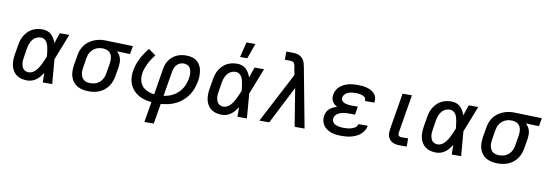

<svg xmlns="http://www.w3.org/2000/svg" viewBox="-66 -1242 5545 1942"><g transform="rotate(10 2706.0 -270.5)"><path d="M220 8Q190 8 162 1.5Q134 -5 111 -21Q88 -37 73 -61Q58 -85 51.5 -113Q45 -141 45.5 -171Q46 -201 51 -231L68 -331Q72 -357 80 -382Q88 -407 102.5 -430.5Q117 -454 137 -473.5Q157 -493 181.5 -505.5Q206 -518 232.5 -523Q259 -528 284 -528Q310 -528 334 -519.5Q358 -511 375.5 -494Q393 -477 405 -455.5Q417 -434 425 -411Q433 -438 442.5 -465.5Q452 -493 462 -520H559Q532 -453 506.5 -385.5Q481 -318 454 -252Q460 -189 464.5 -126Q469 -63 475 0H378Q378 -24 377.5 -48.5Q377 -73 377 -98Q363 -77 347 -57.5Q331 -38 311 -23Q291 -8 267 0Q243 8 220 8ZM220 -76Q240 -76 260 -87Q280 -98 294 -114.5Q308 -131 319.5 -149.5Q331 -168 340 -187Q349 -206 357 -225.5Q365 -245 374 -265Q372 -284 370 -302.5Q368 -321 365 -339Q362 -357 357 -375Q352 -393 343 -408Q334 -423 318.5 -433.5Q303 -444 284 -444Q269 -444 253.5 -440Q238 -436 224 -427Q210 -418 199.5 -405Q189 -392 181.5 -377.5Q174 -363 169.5 -348Q165 -333 162 -317L146 -217Q143 -201 142 -185Q141 -169 143 -153.5Q145 -138 150 -123.5Q155 -109 165 -98Q175 -87 189.5 -81.5Q204 -76 220 -76Z M851 8Q820 8 789.5 2Q759 -4 733.5 -18.5Q708 -33 690 -56.5Q672 -80 663 -108.5Q654 -137 654 -168Q654 -199 659 -231L676 -331Q680 -358 690 -384Q700 -410 716.5 -433.5Q733 -457 756.5 -475Q780 -493 806 -504.5Q832 -516 859.5 -522Q887 -528 913 -528H931L1212 -520L1198 -436L1063 -440Q1077 -427 1088 -410Q1099 -393 1104.5 -373.5Q1110 -354 1110 -332.5Q1110 -311 1107 -289L1090 -189Q1086 -162 1076 -135.5Q1066 -109 1049.5 -85Q1033 -61 1010 -42.5Q987 -24 960.5 -12.5Q934 -1 906 3.5Q878 8 851 8ZM851 -76Q868 -76 885 -79Q902 -82 918.5 -90Q935 -98 948.5 -110Q962 -122 971.5 -137.5Q981 -153 987 -169.5Q993 -186 995 -203L1012 -303Q1016 -328 1015 -352.5Q1014 -377 1003.5 -398Q993 -419 972.5 -430.5Q952 -442 927 -444H908Q892 -444 875.5 -440Q859 -436 843.5 -428Q828 -420 815 -407.5Q802 -395 792.5 -380.5Q783 -366 778 -350Q773 -334 770 -317L754 -217Q751 -200 750.5 -182.5Q750 -165 754 -148.5Q758 -132 766 -117.5Q774 -103 787.5 -93.5Q801 -84 817.5 -80Q834 -76 851 -76Z M1460 215 1495 5Q1481 4 1468.5 2Q1456 0 1443.5 -2.5Q1431 -5 1419 -9Q1407 -13 1395 -17.5Q1383 -22 1372.5 -27.5Q1362 -33 1351.5 -40Q1341 -47 1331.5 -54.5Q1322 -62 1313.5 -71Q1305 -80 1297.5 -89.5Q1290 -99 1284 -109.5Q1278 -120 1272.5 -131.5Q1267 -143 1263.5 -154.5Q1260 -166 1257.5 -179Q1255 -192 1254.5 -208Q1254 -224 1254 -236Q1254 -248 1255 -257L1259 -278Q1260 -288 1262.5 -298Q1265 -308 1267.5 -318Q1270 -328 1273 -338Q1276 -348 1280.5 -358Q1285 -368 1289 -377.5Q1293 -387 1297.5 -397Q1302 -407 1307 -416.5Q1312 -426 1317.5 -435Q1323 -444 1328.5 -453Q1334 -462 1342 -473Q1350 -484 1356 -492.5Q1362 -501 1367 -507L1378 -520L1452 -467Q1441 -453 1430.5 -438.5Q1420 -424 1410.5 -409Q1401 -394 1393 -378Q1385 -362 1378 -346Q1371 -330 1364.5 -311Q1358 -292 1356 -281L1354 -267Q1350 -244 1351.5 -221.5Q1353 -199 1360 -178Q1367 -157 1379.5 -140.5Q1392 -124 1409.5 -112Q1427 -100 1451 -91Q1475 -82 1491 -80L1509 -78L1552 -343Q1555 -357 1558 -370.5Q1561 -384 1566.5 -398Q1572 -412 1579.5 -424.5Q1587 -437 1596.5 -448.5Q1606 -460 1617 -470Q1628 -480 1640.5 -488Q1653 -496 1666.5 -502Q1680 -508 1694 -512Q1708 -516 1724.5 -518Q1741 -520 1750 -520H1762Q1778 -520 1794.5 -518Q1811 -516 1826 -511.5Q1841 -507 1854.5 -499Q1868 -491 1879.5 -480.5Q1891 -470 1899 -457.5Q1907 -445 1913 -430.5Q1919 -416 1922 -400.5Q1925 -385 1926.5 -369Q1928 -353 1927.5 -334Q1927 -315 1925 -304L1923 -289Q1919 -270 1914.5 -251Q1910 -232 1903.5 -213Q1897 -194 1888 -175.5Q1879 -157 1867.5 -140Q1856 -123 1842.5 -107.5Q1829 -92 1813 -78Q1797 -64 1780 -52.5Q1763 -41 1744.5 -32Q1726 -23 1707 -16Q1688 -9 1668.5 -4.5Q1649 0 1627.5 3Q1606 6 1591 7L1556 215ZM1605 -79Q1620 -81 1635.5 -84.5Q1651 -88 1666.5 -93.5Q1682 -99 1697 -107Q1712 -115 1725.5 -124.5Q1739 -134 1751.5 -146Q1764 -158 1774 -171Q1784 -184 1792.5 -198Q1801 -212 1807.5 -227Q1814 -242 1819 -260Q1824 -278 1826 -289L1828 -302Q1829 -311 1830 -320Q1831 -329 1831 -338Q1831 -347 1830 -356Q1829 -365 1827 -373.5Q1825 -382 1822 -390Q1819 -398 1814.5 -405Q1810 -412 1803.5 -417.5Q1797 -423 1789.5 -427Q1782 -431 1772 -433.5Q1762 -436 1756 -436H1748Q1736 -436 1723.5 -432.5Q1711 -429 1700 -422.5Q1689 -416 1680 -406.5Q1671 -397 1665 -386Q1659 -375 1654 -361Q1649 -347 1648 -339Z M2220 8Q2190 8 2162 1.5Q2134 -5 2111 -21Q2088 -37 2073 -61Q2058 -85 2051.5 -113Q2045 -141 2045.5 -171Q2046 -201 2051 -231L2068 -331Q2072 -357 2080 -382Q2088 -407 2102.5 -430.5Q2117 -454 2137 -473.5Q2157 -493 2181.5 -505.5Q2206 -518 2232.5 -523Q2259 -528 2284 -528Q2310 -528 2334 -519.5Q2358 -511 2375.5 -494Q2393 -477 2405 -455.5Q2417 -434 2425 -411Q2433 -438 2442.5 -465.5Q2452 -493 2462 -520H2559Q2532 -453 2506.5 -385.5Q2481 -318 2454 -252Q2460 -189 2464.5 -126Q2469 -63 2475 0H2378Q2378 -24 2377.5 -48.5Q2377 -73 2377 -98Q2363 -77 2347 -57.5Q2331 -38 2311 -23Q2291 -8 2267 0Q2243 8 2220 8ZM2220 -76Q2240 -76 2260 -87Q2280 -98 2294 -114.5Q2308 -131 2319.5 -149.5Q2331 -168 2340 -187Q2349 -206 2357 -225.5Q2365 -245 2374 -265Q2372 -284 2370 -302.5Q2368 -321 2365 -339Q2362 -357 2357 -375Q2352 -393 2343 -408Q2334 -423 2318.5 -433.5Q2303 -444 2284 -444Q2269 -444 2253.5 -440Q2238 -436 2224 -427Q2210 -418 2199.5 -405Q2189 -392 2181.5 -377.5Q2174 -363 2169.5 -348Q2165 -333 2162 -317L2146 -217Q2143 -201 2142 -185Q2141 -169 2143 -153.5Q2145 -138 2150 -123.5Q2155 -109 2165 -98Q2175 -87 2189.5 -81.5Q2204 -76 2220 -76ZM2299 -600 2337 -756H2429L2373 -600Z M2704 0H2603L2872 -516L2857 -596L2858 -597Q2855 -608 2852 -619Q2849 -630 2842 -638Q2835 -646 2823.5 -648.5Q2812 -651 2801 -651H2750V-735H2801Q2820 -735 2839.5 -733.5Q2859 -732 2876 -725.5Q2893 -719 2907 -707.5Q2921 -696 2930 -680.5Q2939 -665 2943.5 -647.5Q2948 -630 2952 -611L3067 0H2965L2902 -388Z M3449 8Q3421 8 3394 5Q3367 2 3342.5 -6Q3318 -14 3296.5 -28.5Q3275 -43 3260.5 -63.5Q3246 -84 3240.5 -110.5Q3235 -137 3240 -165Q3243 -184 3252.5 -203Q3262 -222 3278.5 -236Q3295 -250 3314 -259Q3333 -268 3353 -274Q3337 -282 3324 -293.5Q3311 -305 3302.5 -320Q3294 -335 3292 -353.5Q3290 -372 3293 -390Q3297 -413 3308.5 -435Q3320 -457 3339 -473.5Q3358 -490 3380.5 -501Q3403 -512 3426 -518Q3449 -524 3472.5 -526Q3496 -528 3519 -528Q3543 -528 3566.5 -526Q3590 -524 3613 -518Q3636 -512 3656.5 -501.5Q3677 -491 3692.5 -474.5Q3708 -458 3714.5 -435Q3721 -412 3717 -388L3716 -381H3620V-384Q3622 -396 3617 -406.5Q3612 -417 3603 -423.5Q3594 -430 3582.5 -434Q3571 -438 3559.5 -440.5Q3548 -443 3536 -443.5Q3524 -444 3511 -444Q3499 -444 3487 -443Q3475 -442 3462.5 -439.5Q3450 -437 3438 -432Q3426 -427 3415.5 -419.5Q3405 -412 3397.5 -400.5Q3390 -389 3388 -377Q3386 -364 3390 -353Q3394 -342 3403 -334.5Q3412 -327 3423.5 -323Q3435 -319 3447 -316.5Q3459 -314 3471 -313Q3483 -312 3495 -312H3559L3545 -228H3481Q3467 -228 3452.5 -227.5Q3438 -227 3423.5 -224Q3409 -221 3395 -216Q3381 -211 3368 -202.5Q3355 -194 3346.5 -181Q3338 -168 3335 -154Q3333 -140 3337 -126.5Q3341 -113 3351 -104Q3361 -95 3374 -89.5Q3387 -84 3400.5 -81Q3414 -78 3427.5 -77Q3441 -76 3456 -76Q3469 -76 3482 -76.5Q3495 -77 3508.5 -79.5Q3522 -82 3535.5 -86Q3549 -90 3561.5 -96.5Q3574 -103 3583.5 -114Q3593 -125 3596 -139H3692V-138Q3687 -113 3673.5 -90Q3660 -67 3640 -49.5Q3620 -32 3596 -21Q3572 -10 3547.5 -3.5Q3523 3 3498 5.5Q3473 8 3449 8Z M4116 0H4043Q4023 0 4004 -3.5Q3985 -7 3968.5 -15.5Q3952 -24 3940 -38.5Q3928 -53 3922 -70.5Q3916 -88 3916.5 -108Q3917 -128 3920 -147L3982 -520H4078L4014 -134Q4012 -125 4012 -116Q4012 -107 4015.5 -99.5Q4019 -92 4026.5 -88Q4034 -84 4043 -84H4116Z M4420 8Q4390 8 4362 1.5Q4334 -5 4311 -21Q4288 -37 4273 -61Q4258 -85 4251.5 -113Q4245 -141 4245.5 -171Q4246 -201 4251 -231L4268 -331Q4272 -357 4280 -382Q4288 -407 4302.5 -430.5Q4317 -454 4337 -473.5Q4357 -493 4381.5 -505.5Q4406 -518 4432.5 -523Q4459 -528 4484 -528Q4510 -528 4534 -519.5Q4558 -511 4575.5 -494Q4593 -477 4605 -455.5Q4617 -434 4625 -411Q4633 -438 4642.5 -465.5Q4652 -493 4662 -520H4759Q4732 -453 4706.5 -385.5Q4681 -318 4654 -252Q4660 -189 4664.5 -126Q4669 -63 4675 0H4578Q4578 -24 4577.5 -48.5Q4577 -73 4577 -98Q4563 -77 4547 -57.5Q4531 -38 4511 -23Q4491 -8 4467 0Q4443 8 4420 8ZM4420 -76Q4440 -76 4460 -87Q4480 -98 4494 -114.5Q4508 -131 4519.5 -149.5Q4531 -168 4540 -187Q4549 -206 4557 -225.5Q4565 -245 4574 -265Q4572 -284 4570 -302.5Q4568 -321 4565 -339Q4562 -357 4557 -375Q4552 -393 4543 -408Q4534 -423 4518.5 -433.5Q4503 -444 4484 -444Q4469 -444 4453.5 -440Q4438 -436 4424 -427Q4410 -418 4399.5 -405Q4389 -392 4381.5 -377.5Q4374 -363 4369.5 -348Q4365 -333 4362 -317L4346 -217Q4343 -201 4342 -185Q4341 -169 4343 -153.5Q4345 -138 4350 -123.5Q4355 -109 4365 -98Q4375 -87 4389.5 -81.5Q4404 -76 4420 -76Z M5051 8Q5020 8 4989.5 2Q4959 -4 4933.5 -18.5Q4908 -33 4890 -56.5Q4872 -80 4863 -108.5Q4854 -137 4854 -168Q4854 -199 4859 -231L4876 -331Q4880 -358 4890 -384Q4900 -410 4916.5 -433.5Q4933 -457 4956.5 -475Q4980 -493 5006 -504.5Q5032 -516 5059.5 -522Q5087 -528 5113 -528H5131L5412 -520L5398 -436L5263 -440Q5277 -427 5288 -410Q5299 -393 5304.5 -373.5Q5310 -354 5310 -332.5Q5310 -311 5307 -289L5290 -189Q5286 -162 5276 -135.5Q5266 -109 5249.5 -85Q5233 -61 5210 -42.5Q5187 -24 5160.5 -12.5Q5134 -1 5106 3.5Q5078 8 5051 8ZM5051 -76Q5068 -76 5085 -79Q5102 -82 5118.5 -90Q5135 -98 5148.5 -110Q5162 -122 5171.5 -137.5Q5181 -153 5187 -169.5Q5193 -186 5195 -203L5212 -303Q5216 -328 5215 -352.5Q5214 -377 5203.5 -398Q5193 -419 5172.5 -430.5Q5152 -442 5127 -444H5108Q5092 -444 5075.5 -440Q5059 -436 5043.5 -428Q5028 -420 5015 -407.5Q5002 -395 4992.5 -380.5Q4983 -366 4978 -350Q4973 -334 4970 -317L4954 -217Q4951 -200 4950.5 -182.5Q4950 -165 4954 -148.5Q4958 -132 4966 -117.5Q4974 -103 4987.5 -93.5Q5001 -84 5017.5 -80Q5034 -76 5051 -76Z"/></g></svg>

Font: Iosevka Aile Medium Oblique
Style: Regular
Weight: 500
Italic angle: -9°
Designer: Belleve Invis
Foundry: Belleve Invis
Version: Version 31.1.0; ttfautohint (v1.8.4)